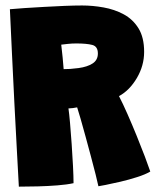

<svg xmlns="http://www.w3.org/2000/svg" viewBox="-20 -686 587 718"><path d="M50.5 12Q47.5 -44.5 43 -126Q38.5 -207.5 33.8 -300.2Q29 -393 24.8 -484.5Q20.5 -576 17 -651.5Q38 -653.5 71.8 -655.8Q105.5 -658 144.8 -660.2Q184 -662.5 221.5 -664Q259 -665.5 287 -665.5Q326.5 -665.5 367.2 -658.2Q408 -651 442.5 -632.5Q477 -614 498 -580Q519 -546 519 -492Q519 -440.5 491.8 -394.2Q464.5 -348 425 -326.5Q439.5 -298.5 457 -258.8Q474.5 -219 491.5 -177.2Q508.5 -135.5 522 -99.8Q535.5 -64 542 -44.5Q523.5 -33.5 493 -23.8Q462.5 -14 430.5 -6.5Q398.5 1 375.2 5.5Q352 10 348 10.5Q345 -4 337.5 -34Q330 -64 320 -101.2Q310 -138.5 300 -175.2Q290 -212 281.5 -241.5Q273 -271 268.5 -284.5Q258.5 -282.5 252.2 -281.8Q246 -281 236 -280.5Q238.5 -263.5 241.8 -227.2Q245 -191 248 -147.5Q251 -104 253 -64.5Q255 -25 255 -1Q230 4.5 194.8 7.2Q159.5 10 121.8 11Q84 12 50.5 12ZM218 -427.5Q229.5 -427.5 242.2 -428.2Q255 -429 274 -431.5Q307 -436 326.5 -448.8Q346 -461.5 346 -486Q346 -512.5 325 -518Q304 -523.5 265 -523.5Q249 -523.5 233.2 -521.8Q217.5 -520 209 -519Q211.5 -497.5 214.2 -471.5Q217 -445.5 218 -427.5Z"/></svg>

Font: Grandstander Black
Style: Regular
Weight: 900
Designer: Tyler Finck
Foundry: Etcetera Type Co
Version: Version 1.200; ttfautohint (v1.8.3)